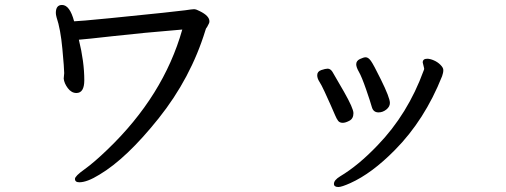

<svg xmlns="http://www.w3.org/2000/svg" viewBox="-20 -706 2040 774"><path d="M299.8 28.8Q282.2 28.8 282.2 15.1Q282.2 3.9 320.6 -23.4Q358.9 -50.8 413.1 -103Q639.2 -319.8 714.8 -586.9Q548.8 -573.2 437.5 -560.5Q326.2 -547.9 297.9 -545.9Q319.8 -457 319.8 -382.8Q319.8 -331.1 288.1 -331.1Q268.1 -331.1 253.4 -350.6Q238.8 -370.1 236.8 -389.2L238.8 -411.1Q238.8 -430.2 231.4 -509.5Q224.1 -588.9 208 -636.2Q205.1 -647 205.1 -653.8Q205.1 -686 230 -686Q261.2 -686 278.8 -620.1Q294.9 -620.1 424.8 -632.8Q698.2 -660.2 726.6 -664.6Q754.9 -668.9 762.2 -668.9Q771 -668.9 785.2 -661.1Q824.2 -642.1 824.2 -620.1Q824.2 -613.8 821.5 -609.9Q818.8 -606 816.9 -601.1Q814.9 -596.2 812.5 -594Q810.1 -591.8 808.1 -584Q749 -391.1 619.6 -229Q490.2 -66.9 380.9 -2Q331.1 28.8 299.8 28.8Z M1361.8 -210.9Q1349.1 -210.9 1343 -219Q1336.9 -227.1 1331.1 -241Q1325.2 -254.9 1313 -282.5Q1300.8 -310.1 1288.3 -336.9Q1275.9 -363.8 1267.3 -377Q1258.8 -390.1 1258.8 -402.8Q1258.8 -418 1275.4 -423.6Q1292 -429.2 1300.8 -429.2Q1312 -429.2 1320.1 -416.5Q1328.1 -403.8 1366.5 -336.4Q1404.8 -269 1404.8 -250Q1404.8 -228 1388.9 -219.5Q1373 -210.9 1361.8 -210.9ZM1344.2 47.9Q1326.2 47.9 1326.2 35.2Q1326.2 20 1351.1 4.9Q1424.8 -39.1 1502 -120.1Q1624 -246.1 1688 -421.9Q1689.9 -424.8 1689.9 -430.2L1684.1 -454.1Q1684.1 -469.2 1702.1 -469.2Q1713.9 -469.2 1729 -462.6Q1744.1 -456.1 1755.6 -444.6Q1767.1 -433.1 1767.1 -423.8Q1767.1 -416 1765.6 -410.9Q1764.2 -405.8 1762.2 -398.9Q1691.9 -222.2 1571.8 -101.1Q1479 -6.8 1392.1 32.2Q1356.9 47.9 1344.2 47.9ZM1505.9 -252.9Q1484.9 -252.9 1479 -274.4Q1473.1 -295.9 1455.6 -346.4Q1438 -397 1427 -416Q1416 -435.1 1416 -446.8Q1416 -460.9 1430.9 -468Q1445.8 -475.1 1454.1 -475.1Q1464.8 -475.1 1475.3 -460.4Q1485.8 -445.8 1515.1 -386.2Q1551.8 -312 1551.8 -291Q1551.8 -275.9 1537.4 -264.4Q1522.9 -252.9 1505.9 -252.9Z"/></svg>

Font: LXGW WenKai Mono GB Screen
Style: Regular
Weight: 400
Monospace: yes
Designer: LXGW / Fontworks Inc.
Foundry: LXGW / Fontworks Inc.
Version: Version 1.510;January 18,2025